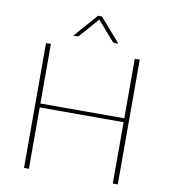

<svg xmlns="http://www.w3.org/2000/svg" viewBox="-96 -984 943 1065"><g transform="rotate(10 375.5 -451.0)"><path d="M111.5 0ZM639.5 0H611.5V-345.5H139V0H111.5V-703H139V-367.5H611.5V-703H639.5ZM507.5 -769.5H487.5Q484.5 -769.5 480.8 -770.5Q477 -771.5 473.5 -775.5L382.5 -880L380 -883.5L377.5 -880L286.5 -775.5Q283 -771.5 279.2 -770.5Q275.5 -769.5 272.5 -769.5H253L369.5 -902.5H391Z"/></g></svg>

Font: Lato Thin
Style: Regular
Weight: 200
Designer: Lukasz Dziedzic
Foundry: tyPoland Lukasz Dziedzic
Version: Version 2.007; 2014-02-27